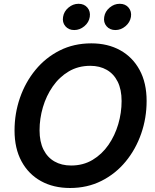

<svg xmlns="http://www.w3.org/2000/svg" viewBox="-20 -962 802 993"><path d="M342.3 10.3Q256.3 10.3 191.9 -25.4Q127.4 -61 91.3 -127.7Q55.2 -194.3 55.2 -287.1Q55.2 -375.5 83.3 -456.3Q111.3 -537.1 163.6 -600.6Q215.8 -664.1 288.8 -700.9Q361.8 -737.8 452.1 -737.8Q537.6 -737.8 601.8 -702.1Q666 -666.5 702.1 -599.9Q738.3 -533.2 738.3 -439.9Q738.3 -351.6 710.2 -270.8Q682.1 -189.9 629.9 -126.5Q577.6 -63 504.6 -26.4Q431.6 10.3 342.3 10.3ZM347.7 -106Q410.2 -106 458.7 -135Q507.3 -164.1 540.8 -212.4Q574.2 -260.7 591.6 -319.8Q608.9 -378.9 608.9 -439.5Q608.9 -499 588.6 -539.6Q568.4 -580.1 532 -600.8Q495.6 -621.6 446.8 -621.6Q384.3 -621.6 335.4 -592.5Q286.6 -563.5 252.9 -514.9Q219.2 -466.3 201.9 -407.5Q184.6 -348.6 184.6 -288.1Q184.6 -229 204.8 -188.5Q225.1 -147.9 261.7 -127Q298.3 -106 347.7 -106ZM576.7 -806.6Q547.9 -806.6 531 -826.4Q514.2 -846.2 519 -874.5Q523.4 -902.8 546.9 -922.6Q570.3 -942.4 599.1 -942.4Q628.4 -942.4 645 -922.6Q661.6 -902.8 657.2 -874.5Q652.3 -846.2 628.9 -826.4Q605.5 -806.6 576.7 -806.6ZM363.8 -806.6Q335 -806.6 318.1 -826.4Q301.3 -846.2 306.2 -874.5Q310.5 -902.8 334 -922.6Q357.4 -942.4 386.2 -942.4Q415.5 -942.4 432.1 -922.6Q448.7 -902.8 444.3 -874.5Q439.9 -846.2 416.3 -826.4Q392.6 -806.6 363.8 -806.6Z"/></svg>

Font: Inter 20pt SemiBold
Style: Italic
Weight: 600
Italic angle: -9.3988°
Version: Version 4.001;git-66647c0bb